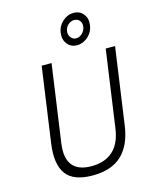

<svg xmlns="http://www.w3.org/2000/svg" viewBox="-142 -1078 938 1180"><g transform="rotate(-15 327.0 -488.0)"><path d="M299 10Q176.5 10 130.2 -54.5Q84 -119 102.5 -248L169.5 -723H232.5L163 -232.5Q136.5 -47 307 -47Q392 -47 443.2 -93.2Q494.5 -139.5 507.5 -232.5L577 -723H636.5L567.5 -235.5Q550.5 -114.5 485 -52.2Q419.5 10 299 10ZM413 -788Q374.5 -788 351.5 -817.2Q328.5 -846.5 335 -889.5Q340.5 -929.5 372 -957.8Q403.5 -986 442 -986Q481 -986 504 -957.5Q527 -929 521 -887.5Q515.5 -845 484 -816.5Q452.5 -788 413 -788ZM418.5 -830.5Q440 -830.5 457.5 -847.5Q475 -864.5 478.5 -887Q481.5 -912 469 -927.2Q456.5 -942.5 434.5 -942.5Q414 -942.5 396.2 -927.2Q378.5 -912 375 -887Q371.5 -864.5 384.8 -847.5Q398 -830.5 418.5 -830.5Z"/></g></svg>

Font: Public Sans ExtraLight
Style: Italic
Weight: 200
Italic angle: -8°
Designer: The Public Sans project authors (U.S. Web Design System). Libre Franklin designed by Pablo Impallari and Rodrigo Fuenzal
Version: Version 1.007; ttfautohint (v1.8.1) -l 8 -r 50 -G 200 -x 14 